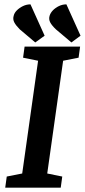

<svg xmlns="http://www.w3.org/2000/svg" viewBox="-20 -862 390 882"><path d="M142 -667 71 -727Q53 -745 45.5 -759.5Q38 -774 43 -790Q46 -803 57.5 -814.5Q69 -826 85.5 -834Q102 -842 120 -842L185 -698ZM308 -667 237 -727Q218 -745 210.5 -759.5Q203 -774 208 -790Q212 -803 223 -814.5Q234 -826 250.5 -834Q267 -842 285 -842L350 -698ZM4 0 11 -51 82 -65 155 -583 86 -597 93 -648H348L341 -597L270 -583L197 -65L266 -51L259 0Z"/></svg>

Font: Faustina Light SemiBold
Style: Italic
Weight: 600
Italic angle: -8°
Version: Version 1.200